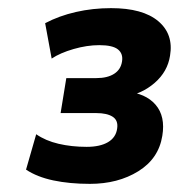

<svg xmlns="http://www.w3.org/2000/svg" viewBox="-20 -729 440 472"><path d="M201 -277Q151 -277 111 -285.5Q71 -294 44 -312L69 -399Q92 -383 124 -375.5Q156 -368 193 -368Q226 -368 245.5 -379.5Q265 -391 268 -413Q271 -433 257 -442Q243 -451 217 -451H129L143 -537H217Q244 -537 260.5 -547.5Q277 -558 280 -578Q283 -597 270 -607.5Q257 -618 224 -618Q194 -618 161 -608.5Q128 -599 107 -585L91 -672Q125 -690 166.5 -699.5Q208 -709 253 -709Q331 -709 369 -677Q407 -645 398 -592Q392 -553 360.5 -525.5Q329 -498 286 -491L289 -504Q338 -500 362.5 -471.5Q387 -443 379 -395Q370 -339 320 -308Q270 -277 201 -277Z"/></svg>

Font: Mulish ExtraLight ExtraBold
Style: Italic
Weight: 800
Italic angle: -9°
Version: Version 3.603